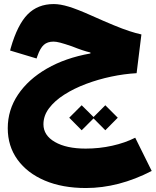

<svg xmlns="http://www.w3.org/2000/svg" viewBox="-20 -610 775 956"><path d="M324.7 -23.9 386.7 -85.9 445.8 -27.3 504.4 -85.9 566.4 -23.9 504.4 38.6 445.8 -20.5 386.7 38.6ZM247.6 -589.8Q279.8 -589.8 322.3 -576.9Q364.7 -564 432.6 -533.7Q499 -503.9 545.2 -484.9Q591.3 -465.8 624.3 -455.1Q657.2 -444.3 684.1 -438.5L660.2 -245.6Q598.6 -242.2 533.7 -228.5Q468.8 -214.8 408.4 -192.1Q348.1 -169.4 300.3 -138.9Q252.4 -108.4 224.4 -71.3Q196.3 -34.2 196.3 8.8Q196.3 64 253.4 96.9Q310.5 129.9 406.7 129.9Q474.6 129.9 538.3 115.7Q602.1 101.6 653.3 75.7L735.4 241.2Q570.8 326.2 407.7 326.2Q290.5 326.2 203.1 289.1Q115.7 252 67.1 184.8Q18.6 117.7 18.6 28.3Q18.6 -62.5 69.6 -138.7Q120.6 -214.8 213.1 -268.3Q305.7 -321.8 430.2 -343.8V-348.6Q394 -356.9 337.9 -379.4Q300.8 -392.1 280.3 -397.5Q259.8 -402.8 246.6 -402.8Q216.3 -402.8 198.2 -386.7Q180.2 -370.6 166.5 -331.5L162.1 -318.8L30.3 -358.4L33.7 -371.6Q66.9 -486.8 117.4 -538.3Q168 -589.8 247.6 -589.8Z"/></svg>

Font: Estedad-FD Black
Style: Regular
Weight: 900
Designer: Amin Abedi
Version: Version 7.3